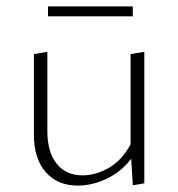

<svg xmlns="http://www.w3.org/2000/svg" viewBox="-20 -576 556 600"><path d="M431 -414V-3L395 3L390 -80Q359 -39 313.5 -17.5Q268 4 223 4Q160 4 123 -38Q86 -80 86 -154V-407L128 -414V-166Q128 -101 157 -64.5Q186 -28 238 -28Q280 -28 321 -52Q362 -76 388 -125V-407ZM130 -556H395V-525H130Z"/></svg>

Font: Ysabeau Light
Style: Regular
Weight: 300
Designer: Christian Thalmann (Catharsis Fonts)
Version: Version 0.003